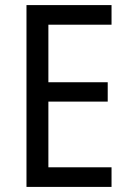

<svg xmlns="http://www.w3.org/2000/svg" viewBox="-20 -734 509 754"><path d="M418 0V-77H170V-335H403V-411H170V-637H418V-714H84V0Z"/></svg>

Font: Noto Sans Oriya Cond
Style: Regular
Weight: 400
Width: 3
Designer: Amélie Bonet and Sol Matas
Foundry: Google LLC
Version: Version 2.006